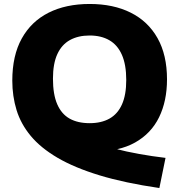

<svg xmlns="http://www.w3.org/2000/svg" viewBox="-20 -770 904 968"><path d="M783.5 178Q608.5 152.5 482 114Q355.5 75.5 270.2 25.5Q185 -24.5 135 -84.8Q85 -145 63.5 -215Q42 -285 42 -363.5Q42 -490 89.8 -576Q137.5 -662 225 -706Q312.5 -750 432 -750Q551.5 -750 639 -706.2Q726.5 -662.5 774.2 -577.8Q822 -493 822 -370Q822 -260.5 782 -178.8Q742 -97 661 -51.5Q580 -6 456.5 -6Q434.5 -6 411.2 -7.5Q388 -9 364 -12L430.5 -60.5Q492 -38 555 -21.5Q618 -5 682.8 6.5Q747.5 18 814.5 26ZM432 -149Q491 -149 532.2 -172.2Q573.5 -195.5 595 -243.8Q616.5 -292 616.5 -366.5Q616.5 -444 594.5 -493.8Q572.5 -543.5 531.2 -567.2Q490 -591 432 -591Q374 -591 332.5 -568Q291 -545 269 -497Q247 -449 247 -373.5Q247 -294 268.5 -244.5Q290 -195 331 -172Q372 -149 432 -149Z"/></svg>

Font: Encode Sans SemiExpanded ExtraBold
Style: Regular
Weight: 800
Width: 6
Designer: Multiple Designers
Foundry: Impallari Type
Version: Version 3.002